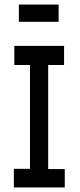

<svg xmlns="http://www.w3.org/2000/svg" viewBox="-20 -825 353 845"><path d="M63 -729H238V-805H63ZM41 0H265V-81H192V-539H262V-623H43V-539H112V-82H41Z"/></svg>

Font: Inconsolata ExtraCondensed
Style: Bold
Weight: 700
Width: 2
Monospace: yes
Designer: Raph Levien, Cyreal, Brenton Simpson
Foundry: Raph Levien, Cyreal, Google
Version: Version 3.100